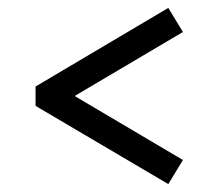

<svg xmlns="http://www.w3.org/2000/svg" viewBox="-20 -554 558 486"><path d="M406 -88 70 -286V-335L406 -534L443 -473L169 -311L443 -149Z"/></svg>

Font: Imprima
Style: Regular
Weight: 400
Designer: Eduardo Tunni
Foundry: Eduardo Tunni
Version: Version 1.002; ttfautohint (v1.8.4.7-5d5b);gftools[0.9.23]